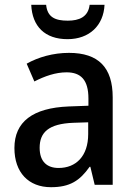

<svg xmlns="http://www.w3.org/2000/svg" viewBox="-20 -769 561 799"><path d="M415 -749H353C347 -698 309 -683 262 -683C210 -683 177 -697 172 -749H110C114 -659 167 -606 261 -606C352 -606 411 -663 415 -749ZM267 -549C201 -549 139 -531 91 -504L123 -430C166 -452 211 -468 257 -468C316 -468 348 -437 348 -359V-329L266 -326C116 -320 40 -262 40 -153C40 -51 99 10 192 10C271 10 312 -17 353 -75H356L374 0H449V-364C449 -488 390 -549 267 -549ZM285 -258 347 -260V-211C347 -119 296 -70 224 -70C176 -70 145 -96 145 -154C145 -218 182 -254 285 -258Z"/></svg>

Font: Noto Sans Devanagari UI SemiCondensed Medium
Style: Regular
Weight: 500
Width: 4
Designer: Jelle Bosma - Monotype Design Team
Foundry: Monotype Imaging Inc.
Version: Version 2.004